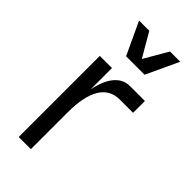

<svg xmlns="http://www.w3.org/2000/svg" viewBox="-232 -783 837 837"><g transform="rotate(45 186.5 -365.0)"><path d="M150 -500V-368Q162 -431 190.5 -465.5Q219 -500 261 -500H353V-427H271Q211 -427 180.5 -376.5Q150 -326 150 -228V0H75V-500ZM214 -620 278 -730H341L271 -580H157L87 -730H150Z"/></g></svg>

Font: MedMera Sans
Style: Regular
Weight: 400
Designer: Kasper Nordkvist
Foundry: UNCUT.wtf
Version: Version 1.300